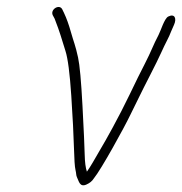

<svg xmlns="http://www.w3.org/2000/svg" viewBox="-20 -545 528 557"><path d="M484.7 -472.7C480.8 -464.5 478.2 -458.5 476.8 -454.7C469.7 -435.3 459.9 -420.1 448.4 -394C434.1 -361.7 398.1 -294.1 383.3 -263L358.2 -212C340.5 -175 273.9 -53.7 251.9 -27C247.4 -19.7 240.3 -13.9 230.6 -9.6C211.1 -1 208.8 -19.9 203.4 -30.5C200.4 -36.6 201.7 -41 198.9 -52.5C196.9 -60.8 195.4 -82.5 194.5 -117.4C193.6 -152.3 191 -202.2 186.8 -267.2C182.5 -332.1 176.9 -375.6 169.8 -397.5C156.4 -439.3 155.6 -446.6 138.4 -491L133 -501C125.2 -518 152.4 -534.3 160.6 -518L165.9 -507C173.1 -491.9 179.8 -473.2 186 -451C194.4 -421 198.2 -416 206.5 -378.1C211.2 -356.8 215.5 -309.9 219.3 -237.6C223.1 -165.2 225.3 -118.1 225.7 -96.2C226.2 -74.4 228.3 -58 232.1 -47C239.4 -58.2 241.1 -59.7 249.3 -74C277.3 -122.6 292.4 -146 331.8 -222L356.7 -272C373.2 -306.6 387.6 -335.8 399.9 -359.5C419.7 -397.9 423.8 -413.1 439.9 -443.5C446.5 -456 456.8 -491.4 468 -497C487.2 -506.6 493.2 -491 484.7 -472.7Z"/></svg>

Font: MewTooHand
Style: ReversedIta
Weight: 400
Designer: Mew Too, Robert Jablonski
Version: Version 0.77